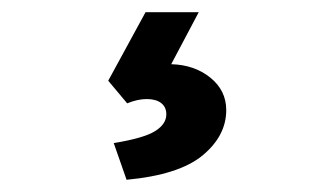

<svg xmlns="http://www.w3.org/2000/svg" viewBox="-20 -52 540 314"><path d="M350 128Q350 170 311.5 202Q273 234 187 242L166 182Q215 174 233.5 162.5Q252 151 252 135Q252 123 243.5 116.5Q235 110 220 110Q205 110 188 117L157 80L218 -32H305L260 53Q298 54 324 75Q350 96 350 128Z"/></svg>

Font: MartelSansBold
Style: Bold
Weight: 700
Designer: Dan Reynolds and Mathieu Réguer
Foundry: Dan Reynolds and Mathieu Réguer
Version: Version 1.002; ttfautohint (v1.1) -l 5 -r 5 -G 72 -x 0 -D la